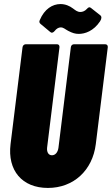

<svg xmlns="http://www.w3.org/2000/svg" viewBox="-20 -918 551 946"><path d="M368 -751C399 -751 441 -765 473 -813C482 -827 481 -837 475 -842L428 -879C421 -885 415 -882 408 -874C398 -863 386 -859 376 -859C360 -859 350 -869 340 -876C323 -889 302 -898 278 -898C239 -898 199 -874 176 -819C172 -811 174 -805 180 -800L228 -760C235 -754 242 -757 249 -765C258 -777 269 -783 279 -783C293 -783 299 -775 316 -766C337 -755 351 -751 368 -751ZM216 8C342 8 436 -78 452 -208L511 -685C512 -694 507 -700 498 -700H345C336 -700 330 -694 329 -685L268 -190C265 -168 253 -153 236 -153C219 -153 210 -168 212 -190L273 -685C274 -694 269 -700 261 -700H107C99 -700 92 -694 91 -685L32 -208C16 -78 89 8 216 8Z"/></svg>

Font: Barlow Condensed Black
Style: Italic
Weight: 900
Width: 3
Italic angle: -7°
Designer: Jeremy Tribby
Foundry: Tribby Type
Version: Version 1.422;hotconv 1.0.109;makeotfexe 2.5.65596